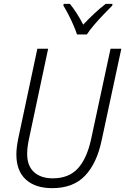

<svg xmlns="http://www.w3.org/2000/svg" viewBox="-20 -967 650 997"><path d="M251 10Q163 10 114 -35Q65 -80 65 -165Q65 -200 75 -249L174 -714H230L131 -248Q121 -203 121 -168Q121 -106 156.5 -73.5Q192 -41 254 -41Q337 -41 384 -92Q431 -143 453 -244L554 -714H610L508 -239Q483 -119 421.5 -54.5Q360 10 251 10ZM380 -788Q373 -809 361 -837Q349 -865 335 -892Q321 -919 309 -938L311 -947H343Q360 -926 378.5 -897.5Q397 -869 412 -839Q439 -868 469.5 -896.5Q500 -925 529 -947H564L563 -938Q545 -920 519 -893Q493 -866 469 -838Q445 -810 431 -788Z"/></svg>

Font: Noto Sans SemiCondensed Light
Style: Italic
Weight: 300
Width: 4
Italic angle: -12°
Designer: Monotype Design Team
Foundry: Monotype Imaging Inc.
Version: Version 2.013; ttfautohint (v1.8.4.7-5d5b)